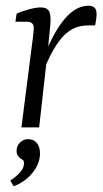

<svg xmlns="http://www.w3.org/2000/svg" viewBox="-20 -446 361 672"><path d="M55 0 92 -290Q94 -302 96 -321Q98 -340 98 -349Q98 -360 91.5 -365Q85 -370 76 -370H34L38 -398Q52 -405 78.5 -412.5Q105 -420 122 -420Q147 -420 153 -404Q159 -388 156 -358L148 -276L117 0ZM133 -246Q168 -335 207 -380.5Q246 -426 290 -426Q304 -426 311 -419Q318 -412 318 -398Q318 -388 316.5 -378Q315 -368 313 -357H288Q238 -357 203.5 -321.5Q169 -286 138 -212ZM28 206 16 186Q36 173 50 157.5Q64 142 64 125Q64 118 61.5 115.5Q59 113 54 110Q47 106 42.5 99Q38 92 38 82Q38 65 50 53Q62 41 78 41Q98 41 109 54.5Q120 68 120 91Q120 126 94.5 158Q69 190 28 206Z"/></svg>

Font: Yrsa Light
Style: Italic
Weight: 300
Italic angle: -7.10001°
Designer: Anna Giedrys (Yrsa+Rasa design), David Brezina (Yrsa art-direction, Rasa art-direction, design)
Foundry: Rosetta Type Foundry
Version: Version 2.004